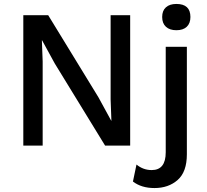

<svg xmlns="http://www.w3.org/2000/svg" viewBox="-20 -737 1050 972"><path d="M873 -717Q944 -717 944 -651Q944 -619 925.5 -601.5Q907 -584 873 -584Q839 -584 820 -601.5Q801 -619 801 -651Q801 -683 820 -700Q839 -717 873 -717ZM639 -660V0H512L257 -416L193 -533H192L196 -426V0H98V-660H224L478 -245L543 -126H544L540 -234V-660ZM926 -500V44Q926 133 879.5 174Q833 215 762 215Q696 215 653 182L671 96Q705 124 748 124Q819 124 819 34V-500Z"/></svg>

Font: Elaine Sans Medium
Style: Regular
Weight: 500
Designer: Wei Huang
Foundry: Wei Huang
Version: Version 2.001;December 24, 2019;FontCreator 12.0.0.2547 64-b